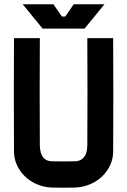

<svg xmlns="http://www.w3.org/2000/svg" viewBox="-20 -880 600 906"><path d="M337 5C441 -1 513 -79 514 -163C515 -242 515 -621 514 -700H392C393 -631 393 -262 392 -193C391 -137 364 -120 335 -119C316 -118 242 -118 223 -119C195 -120 169 -137 168 -193C167 -262 167 -631 168 -700H46C45 -621 45 -242 46 -163C47 -79 119 -1 221 5C240 6 318 6 337 5ZM87 -860 181 -745H379L473 -860H328L288 -802H272L232 -860Z"/></svg>

Font: Fervojo
Style: Bold
Weight: 700
Designer: kohakuno
Version: ver.1.0